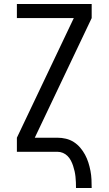

<svg xmlns="http://www.w3.org/2000/svg" viewBox="-20 -755 540 955"><path d="M358 180Q358 166 357.5 152Q357 138 355.5 124Q354 110 351 96.5Q348 83 343.5 69.5Q339 56 332.5 43.5Q326 31 316 21Q306 11 293 5.5Q280 0 266 0H64V-70L347 -665H64V-735H436V-665L153 -70H266Q287 -70 308 -65Q329 -60 347 -48.5Q365 -37 379 -20.5Q393 -4 403 14.5Q413 33 419.5 53.5Q426 74 430 95Q434 116 435 137.5Q436 159 436 180Z"/></svg>

Font: Iosevka
Style: Regular
Weight: 400
Monospace: yes
Designer: Belleve Invis
Foundry: Belleve Invis
Version: Version 33.2.3; ttfautohint (v1.8.4)